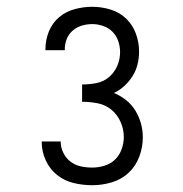

<svg xmlns="http://www.w3.org/2000/svg" viewBox="-20 -863 540 566"><path d="M252 -317Q224 -317 197 -323.5Q170 -330 148.5 -347Q127 -364 115 -390Q103 -416 103 -444V-446H159V-444Q159 -428 167 -412Q175 -396 188.5 -386Q202 -376 218.5 -372.5Q235 -369 252 -369Q270 -369 288 -374.5Q306 -380 319 -392.5Q332 -405 338.5 -423Q345 -441 345 -459Q345 -482 335.5 -503.5Q326 -525 308.5 -539.5Q291 -554 268 -558.5Q245 -563 222 -563V-614Q243 -614 264 -618Q285 -622 301 -635.5Q317 -649 325.5 -668.5Q334 -688 334 -709Q334 -726 328.5 -742Q323 -758 311.5 -769.5Q300 -781 284 -786.5Q268 -792 252 -792Q236 -792 221 -787.5Q206 -783 194 -772.5Q182 -762 176.5 -747.5Q171 -733 171 -717V-715H114V-719Q114 -745 124 -770Q134 -795 154 -812Q174 -829 200 -836Q226 -843 252 -843Q279 -843 305.5 -835Q332 -827 351.5 -808.5Q371 -790 380.5 -764Q390 -738 390 -711Q390 -692 385.5 -673.5Q381 -655 371 -639Q361 -623 347 -610Q333 -597 316 -589Q335 -581 351.5 -568Q368 -555 379 -537Q390 -519 395.5 -499Q401 -479 401 -458Q401 -429 390.5 -401Q380 -373 359 -353.5Q338 -334 309.5 -325.5Q281 -317 252 -317Z"/></svg>

Font: Iosevka Fixed Light
Style: Regular
Weight: 300
Monospace: yes
Designer: Belleve Invis
Foundry: Belleve Invis
Version: Version 32.3.0